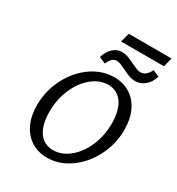

<svg xmlns="http://www.w3.org/2000/svg" viewBox="-198 -966 1018 1102"><g transform="rotate(30 310.5 -414.5)"><path d="M79.8 -222.6Q79.8 -316.9 122.2 -400Q164.5 -483.1 235.1 -532.7Q305.6 -582.3 386.3 -582.3Q446 -582.3 491.1 -553.6Q536.3 -525 560.9 -472.2Q585.5 -419.4 585.5 -349.2Q585.5 -254.8 543.1 -171.8Q500.8 -88.7 430.2 -38.7Q359.7 11.3 279.8 11.3Q219.4 11.3 174.2 -17.7Q129 -46.8 104.4 -99.6Q79.8 -152.4 79.8 -222.6ZM504.8 -344.4Q504.8 -400 490.3 -441.1Q475.8 -482.3 447.2 -504.8Q418.5 -527.4 377.4 -527.4Q321 -527.4 271 -486.7Q221 -446 190.7 -376.2Q160.5 -306.5 160.5 -225Q160.5 -169.4 175 -128.6Q189.5 -87.9 218.1 -65.7Q246.8 -43.5 287.9 -43.5Q344.4 -43.5 394.4 -83.9Q444.4 -124.2 474.6 -193.5Q504.8 -262.9 504.8 -344.4ZM349.2 -729.8Q371.8 -729.8 391.1 -723Q410.5 -716.1 437.9 -702.4Q462.1 -691.1 474.2 -686.3Q486.3 -681.5 500 -681.5Q517.7 -681.5 532.3 -693.1Q546.8 -704.8 559.7 -729.8L602.4 -711.3Q589.5 -670.2 561.7 -646.4Q533.9 -622.6 500 -622.6Q477.4 -622.6 458.1 -629.4Q438.7 -636.3 411.3 -650Q387.9 -661.3 375 -666.1Q362.1 -671 348.4 -671Q333.1 -671 320.6 -659.3Q308.1 -647.6 297.6 -622.6L254.8 -641.1Q266.9 -682.3 292.7 -706Q318.5 -729.8 349.2 -729.8ZM331.5 -839.5H615.3L599.2 -779H315.3Z"/></g></svg>

Font: Playfair Micro SmCond SmLight
Style: Italic
Weight: 360
Width: 4
Italic angle: -15.6°
Designer: Claus Eggers Sørensen
Foundry: Claus Eggers Sørensen
Version: Version 2.203;Glyphs 3.3 (3326)